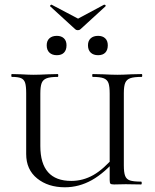

<svg xmlns="http://www.w3.org/2000/svg" viewBox="-20 -782 656 814"><path d="M373 -456Q371 -456 371 -462Q371 -468 373 -468L417 -467Q455 -465 478 -465Q499 -465 537 -467L581 -468Q583 -468 583 -462Q583 -456 581 -456Q548 -456 532.5 -450.5Q517 -445 511 -431Q505 -417 505 -387V-81Q505 -51 510.5 -36.5Q516 -22 531 -17Q546 -12 578 -12Q581 -12 581 -6Q581 0 578 0L513 -1L464 0Q452 0 448.5 -3Q445 -6 445 -19V-385Q445 -415 440 -429.5Q435 -444 420 -450Q405 -456 373 -456ZM255 12Q184 12 137.5 -25.5Q91 -63 91 -129V-387Q91 -417 86.5 -431Q82 -445 69.5 -450.5Q57 -456 30 -456Q28 -456 28 -462Q28 -468 30 -468L69 -467Q103 -465 121 -465Q146 -465 184 -467L225 -468Q227 -468 227 -462Q227 -456 225 -456Q193 -456 177.5 -450Q162 -444 156.5 -429.5Q151 -415 151 -385V-163Q151 -15 282 -15Q332 -15 376 -40Q420 -65 470 -124L480 -115Q424 -49 369.5 -18.5Q315 12 255 12ZM192 -756Q192 -758 194.5 -760.5Q197 -763 199 -762L311 -703L421 -762H423Q426 -762 427.5 -759.5Q429 -757 427 -755L321 -658Q317 -654 310 -654Q303 -654 299 -658L193 -755Q193 -755 192.5 -755.5Q192 -756 192 -756ZM178 -590Q178 -609 189.5 -619.5Q201 -630 221 -630Q240 -630 251 -619.5Q262 -609 262 -590Q262 -570 251.5 -559Q241 -548 221 -548Q201 -548 189.5 -559Q178 -570 178 -590ZM353 -590Q353 -609 364.5 -619.5Q376 -630 396 -630Q415 -630 426 -619.5Q437 -609 437 -590Q437 -570 426.5 -559Q416 -548 396 -548Q376 -548 364.5 -559Q353 -570 353 -590Z"/></svg>

Font: Cormorant Unicase
Style: Regular
Weight: 400
Designer: Christian Thalmann (Catharsis Fonts)
Foundry: Catharsis Fonts
Version: Version 4.000